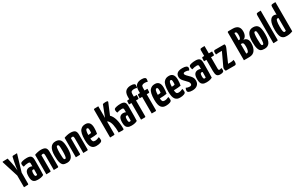

<svg xmlns="http://www.w3.org/2000/svg" viewBox="238 -2402 6273 4076"><g transform="rotate(-30 3374.0 -364.0)"><path d="M243 -294V-20V-19Q243 -5 229 -2.5Q215 0 131 0V-287L6 -683Q3 -694 13 -697Q26 -700 134 -700L163 -569Q181 -491 191 -377Q199 -471 220 -570L244 -680Q248 -695 263 -697.5Q278 -700 364 -700Z M330 -446Q330 -470 344 -481Q357 -491 398 -500.5Q439 -510 493 -510Q562 -510 590.5 -482.5Q619 -455 619 -388V-341Q619 -96 614 -22Q560 10 470 10Q438 10 416 5Q394 0 372 -15.5Q350 -31 339 -63.5Q328 -96 328 -146Q328 -240 359.5 -275.5Q391 -311 443 -311Q484 -311 507 -296V-365Q507 -385 497.5 -393.5Q488 -402 465 -402Q403 -402 345 -381Q330 -410 330 -446ZM507 -221Q498 -229 481 -229Q463 -229 454.5 -211.5Q446 -194 446 -149Q446 -112 453 -97Q460 -82 478 -82Q496 -82 505 -92Q507 -114 507 -221Z M679 -477Q704 -489 751 -499.5Q798 -510 834 -510Q912 -510 945 -482Q978 -454 978 -381V-20Q978 -5 963 -2.5Q948 0 862 0V-346Q862 -386 855.5 -400Q849 -414 829 -414Q808 -414 791 -402V-20Q791 -5 776.5 -2.5Q762 0 679 0Z M1027 -251Q1027 -510 1193 -510Q1277 -510 1313 -455.5Q1349 -401 1349 -255Q1349 -114 1308.5 -52Q1268 10 1185 10Q1126 10 1094.5 -8Q1063 -26 1045 -83.5Q1027 -141 1027 -251ZM1150 -252Q1150 -177 1154.5 -139Q1159 -101 1166.5 -92Q1174 -83 1188 -83Q1199 -83 1206.5 -92Q1214 -101 1220 -140.5Q1226 -180 1226 -252Q1226 -356 1219 -385Q1212 -414 1189 -414Q1176 -414 1168.5 -404Q1161 -394 1155.5 -357Q1150 -320 1150 -252Z M1402 -477Q1427 -489 1474 -499.5Q1521 -510 1557 -510Q1635 -510 1668 -482Q1701 -454 1701 -381V-20Q1701 -5 1686 -2.5Q1671 0 1585 0V-346Q1585 -386 1578.5 -400Q1572 -414 1552 -414Q1531 -414 1514 -402V-20Q1514 -5 1499.5 -2.5Q1485 0 1402 0Z M1932 -99Q1980 -99 2038 -127Q2047 -97 2047 -52Q2047 -23 2006.5 -6.5Q1966 10 1905 10Q1869 10 1842 -0.5Q1815 -11 1793.5 -36.5Q1772 -62 1761 -109.5Q1750 -157 1750 -226Q1750 -313 1763.5 -372Q1777 -431 1803.5 -459.5Q1830 -488 1858.5 -499Q1887 -510 1926 -510Q2054 -510 2054 -347Q2054 -260 2040 -205Q1983 -193 1867 -191Q1869 -141 1883 -120Q1897 -99 1932 -99ZM1911 -413Q1870 -413 1867 -278Q1921 -278 1940 -287Q1945 -302 1945 -339Q1945 -385 1938 -399Q1931 -413 1911 -413Z M2537 -701Q2567 -701 2579 -694.5Q2591 -688 2585 -673L2471 -401Q2579 -300 2579 -21Q2579 -7 2570 -2.5Q2561 2 2532 2Q2494 2 2452 -1Q2452 -232 2386 -306Q2373 -320 2356 -328V-20Q2356 -5 2341.5 -2.5Q2327 0 2242 0V-680Q2242 -695 2256 -697.5Q2270 -700 2356 -700V-414L2465 -693Q2501 -701 2537 -701Z M2624 -446Q2624 -470 2638 -481Q2651 -491 2692 -500.5Q2733 -510 2787 -510Q2856 -510 2884.5 -482.5Q2913 -455 2913 -388V-341Q2913 -96 2908 -22Q2854 10 2764 10Q2732 10 2710 5Q2688 0 2666 -15.5Q2644 -31 2633 -63.5Q2622 -96 2622 -146Q2622 -240 2653.5 -275.5Q2685 -311 2737 -311Q2778 -311 2801 -296V-365Q2801 -385 2791.5 -393.5Q2782 -402 2759 -402Q2697 -402 2639 -381Q2624 -410 2624 -446ZM2801 -221Q2792 -229 2775 -229Q2757 -229 2748.5 -211.5Q2740 -194 2740 -149Q2740 -112 2747 -97Q2754 -82 2772 -82Q2790 -82 2799 -92Q2801 -114 2801 -221Z M2940 -407Q2940 -474 2943.5 -487Q2947 -500 2967 -500H3000V-557Q3000 -612 3015 -650Q3030 -688 3057 -706Q3084 -724 3111.5 -731Q3139 -738 3174 -738Q3274 -738 3274 -686Q3274 -655 3263 -625Q3236 -638 3195 -638Q3154 -638 3133 -623Q3112 -608 3112 -569V-500H3184Q3184 -435 3180.5 -421Q3177 -407 3163 -407H3112V-20Q3112 0 3092 0H3000V-407Z M3202 -407Q3202 -474 3205.5 -487Q3209 -500 3229 -500H3262V-557Q3262 -612 3277 -650Q3292 -688 3319 -706Q3346 -724 3373.5 -731Q3401 -738 3436 -738Q3536 -738 3536 -686Q3536 -655 3525 -625Q3498 -638 3457 -638Q3416 -638 3395 -623Q3374 -608 3374 -569V-500H3446Q3446 -435 3442.5 -421Q3439 -407 3425 -407H3374V-20Q3374 0 3354 0H3262V-407Z M3636 -99Q3684 -99 3742 -127Q3751 -97 3751 -52Q3751 -23 3710.5 -6.5Q3670 10 3609 10Q3573 10 3546 -0.5Q3519 -11 3497.5 -36.5Q3476 -62 3465 -109.5Q3454 -157 3454 -226Q3454 -313 3467.5 -372Q3481 -431 3507.5 -459.5Q3534 -488 3562.5 -499Q3591 -510 3630 -510Q3758 -510 3758 -347Q3758 -260 3744 -205Q3687 -193 3571 -191Q3573 -141 3587 -120Q3601 -99 3636 -99ZM3615 -413Q3574 -413 3571 -278Q3625 -278 3644 -287Q3649 -302 3649 -339Q3649 -385 3642 -399Q3635 -413 3615 -413Z M3980 -99Q4028 -99 4086 -127Q4095 -97 4095 -52Q4095 -23 4054.5 -6.5Q4014 10 3953 10Q3917 10 3890 -0.5Q3863 -11 3841.5 -36.5Q3820 -62 3809 -109.5Q3798 -157 3798 -226Q3798 -313 3811.5 -372Q3825 -431 3851.5 -459.5Q3878 -488 3906.5 -499Q3935 -510 3974 -510Q4102 -510 4102 -347Q4102 -260 4088 -205Q4031 -193 3915 -191Q3917 -141 3931 -120Q3945 -99 3980 -99ZM3959 -413Q3918 -413 3915 -278Q3969 -278 3988 -287Q3993 -302 3993 -339Q3993 -385 3986 -399Q3979 -413 3959 -413Z M4305 -510Q4428 -510 4428 -447Q4428 -418 4406 -393Q4368 -414 4320 -414Q4273 -414 4273 -384Q4273 -364 4302 -334L4376 -259Q4405 -225 4415.5 -198.5Q4426 -172 4426 -134Q4426 -67 4380.5 -28.5Q4335 10 4258 10Q4141 10 4141 -49Q4141 -79 4159 -112Q4200 -90 4246 -90Q4297 -90 4297 -132Q4297 -163 4275 -188L4188 -280Q4140 -331 4140 -386Q4140 -510 4305 -510Z M4462 -446Q4462 -470 4476 -481Q4489 -491 4530 -500.5Q4571 -510 4625 -510Q4694 -510 4722.5 -482.5Q4751 -455 4751 -388V-341Q4751 -96 4746 -22Q4692 10 4602 10Q4570 10 4548 5Q4526 0 4504 -15.5Q4482 -31 4471 -63.5Q4460 -96 4460 -146Q4460 -240 4491.5 -275.5Q4523 -311 4575 -311Q4616 -311 4639 -296V-365Q4639 -385 4629.5 -393.5Q4620 -402 4597 -402Q4535 -402 4477 -381Q4462 -410 4462 -446ZM4639 -221Q4630 -229 4613 -229Q4595 -229 4586.5 -211.5Q4578 -194 4578 -149Q4578 -112 4585 -97Q4592 -82 4610 -82Q4628 -82 4637 -92Q4639 -114 4639 -221Z M4837 -405H4777Q4777 -470 4780.5 -485Q4784 -500 4800 -500H4837V-645Q4837 -670 4856.5 -675Q4876 -680 4949 -680V-500H5031Q5031 -434 5028 -419.5Q5025 -405 5009 -405H4949V-133Q4949 -117 4950 -109Q4951 -101 4956.5 -93Q4962 -85 4973 -85Q4998 -85 5025 -98Q5032 -65 5032 -44Q5032 10 4941 10Q4879 10 4858 -24Q4837 -58 4837 -131Z M5331 -500Q5342 -489 5342 -467Q5342 -445 5329 -414L5193 -103H5248Q5302 -103 5336 -117Q5340 -101 5340 -69Q5339 -32 5330 -16Q5321 0 5295 0H5081Q5062 -16 5062 -55Q5062 -76 5071 -95L5217 -407H5136Q5098 -407 5070 -402Q5066 -425 5066 -453Q5066 -478 5074 -489Q5082 -500 5101 -500Z M5522 -680Q5522 -700 5550 -700H5648Q5817 -700 5817 -543Q5817 -472 5789.5 -430Q5762 -388 5725 -383Q5840 -371 5840 -238Q5840 -131 5794.5 -65.5Q5749 0 5653 0H5522ZM5636 -424H5655Q5673 -424 5683 -450Q5693 -476 5693 -519Q5693 -602 5659 -602H5636ZM5636 -97H5656Q5679 -97 5692.5 -132Q5706 -167 5706 -228Q5706 -291 5695 -310.5Q5684 -330 5658 -330H5636Z M5870 -251Q5870 -510 6036 -510Q6120 -510 6156 -455.5Q6192 -401 6192 -255Q6192 -114 6151.5 -52Q6111 10 6028 10Q5969 10 5937.5 -8Q5906 -26 5888 -83.5Q5870 -141 5870 -251ZM5993 -252Q5993 -177 5997.5 -139Q6002 -101 6009.5 -92Q6017 -83 6031 -83Q6042 -83 6049.5 -92Q6057 -101 6063 -140.5Q6069 -180 6069 -252Q6069 -356 6062 -385Q6055 -414 6032 -414Q6019 -414 6011.5 -404Q6004 -394 5998.5 -357Q5993 -320 5993 -252Z M6357 -20Q6357 -5 6343 -2.5Q6329 0 6245 0V-686Q6245 -721 6264.5 -728Q6284 -735 6357 -735Z M6606 -686Q6606 -721 6625 -728Q6644 -735 6718 -735V-20Q6650 10 6572 10Q6543 10 6522 6Q6501 2 6478.5 -12.5Q6456 -27 6442 -52Q6428 -77 6419 -121Q6410 -165 6410 -227Q6410 -373 6447 -441.5Q6484 -510 6547 -510Q6584 -510 6606 -492ZM6606 -409Q6598 -414 6585 -414Q6572 -414 6563 -406.5Q6554 -399 6545 -358Q6536 -317 6536 -241Q6536 -154 6544.5 -121.5Q6553 -89 6573 -89Q6593 -89 6606 -99Z"/></g></svg>

Font: Yanone Kaffeesatz Bold
Style: Regular
Weight: 700
Designer: Yanone (Cyrillic: Daniel Pouzeot)
Foundry: Yanone
Version: Version 1.003;PS 001.003;hotconv 1.0.88;makeotf.lib2.5.64775